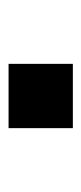

<svg xmlns="http://www.w3.org/2000/svg" viewBox="109 -497 190 448"><g transform="rotate(-90 204.0 -273.0)"><path d="M279 -198V-348H129V-198Z"/></g></svg>

Font: Plus Jakarta Sans ExtraBold
Style: Regular
Weight: 800
Designer: Gumpita Rahayu
Foundry: Tokotype
Version: Version 2.071;gftools[0.9.30]